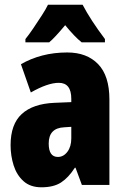

<svg xmlns="http://www.w3.org/2000/svg" viewBox="-20 -786 534 816"><path d="M266 -563Q349 -563 397 -513.5Q445 -464 445 -363V0H328L301 -73H298Q271 -31 239.5 -10.5Q208 10 156 10Q109 10 80 -16Q51 -42 38 -83Q25 -124 25 -169Q25 -258 72.5 -301.5Q120 -345 211 -349L283 -352V-366Q283 -434 230 -434Q183 -434 111 -393L69 -513Q110 -537 159.5 -550Q209 -563 266 -563ZM253 -245Q187 -242 187 -176Q187 -119 226 -119Q250 -119 266.5 -141Q283 -163 283 -198V-247ZM331 -766Q365 -701 426 -620V-606H327Q297 -630 257 -679Q213 -626 189 -606H88V-620Q102 -637 121 -665Q140 -693 158 -721Q176 -749 184 -766Z"/></svg>

Font: Noto Sans ExtraCondensed Black
Style: Regular
Weight: 900
Width: 2
Designer: Monotype Design Team
Foundry: Monotype Imaging Inc.
Version: Version 2.013; ttfautohint (v1.8.4.7-5d5b)